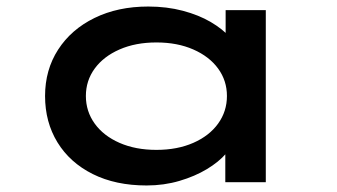

<svg xmlns="http://www.w3.org/2000/svg" viewBox="-20 -558 1033 588"><path d="M429 10Q334 10 264 -25Q194 -60 156 -122Q118 -184 118 -264Q118 -344 158 -406Q198 -468 269.5 -503Q341 -538 434 -538Q491 -538 540 -525Q589 -512 625.5 -490.5Q662 -469 683 -445Q704 -421 705 -398L671 -395V-527H794V0H670V-146L695 -136Q694 -113 672 -87.5Q650 -62 613.5 -40Q577 -18 529.5 -4Q482 10 429 10ZM459 -99Q523 -99 572 -120.5Q621 -142 648 -179.5Q675 -217 675 -264Q675 -311 648 -348Q621 -385 572 -406.5Q523 -428 459 -428Q395 -428 346 -406.5Q297 -385 270 -348Q243 -311 243 -264Q243 -217 270 -179.5Q297 -142 346 -120.5Q395 -99 459 -99Z"/></svg>

Font: Lexend Zetta Medium
Style: Regular
Weight: 500
Designer: Bonnie Shaver-Troup, Thomas Jockin
Foundry: Lexend
Version: Version 1.007